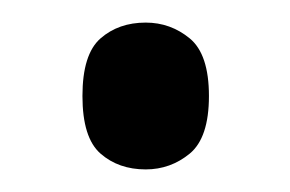

<svg xmlns="http://www.w3.org/2000/svg" viewBox="-20 -143 257 170"><path d="M109 7Q85 7 69 -7Q53 -21 53 -58Q53 -95 69 -109Q85 -123 109 -123Q131 -123 148 -109Q165 -95 165 -58Q165 -21 148 -7Q131 7 109 7Z"/></svg>

Font: Noto Serif Thai ExtraCondensed Medium
Style: Regular
Weight: 500
Width: 2
Designer: Monotype Design Team
Foundry: Monotype Imaging Inc.
Version: Version 2.002; ttfautohint (v1.8.4.7-5d5b)